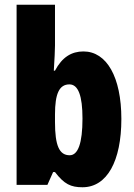

<svg xmlns="http://www.w3.org/2000/svg" viewBox="-20 -780 564 810"><path d="M212 -588V-760H50V0H180L204 -54H212C251 -3 279 10 328 10C432 10 492 -101 492 -278C492 -455 430 -563 332 -563C282 -563 242 -539 212 -482H207C210 -532 212 -567 212 -588ZM273 -424C310 -424 328 -376 328 -280C328 -175 309 -125 274 -125C230 -125 212 -166 212 -265V-297C212 -385 230 -424 273 -424Z"/></svg>

Font: Noto Sans Arabic ExtCond Blk
Style: Regular
Weight: 900
Width: 2
Designer: Monotype Design Team, Nadine Chahine, Nizar Qandah and Khaled Hosny
Foundry: Monotype Imaging Inc.
Version: Version 2.012